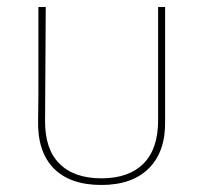

<svg xmlns="http://www.w3.org/2000/svg" viewBox="-20 -526 581 549"><path d="M270 2.9Q180.7 2.9 133.8 -44.4Q86.9 -92.3 88.9 -181.2L89.8 -254.9V-505.9H110.8L108.9 -182.1Q107.9 -100.6 149.4 -58.6Q191.4 -16.1 270 -16.1Q348.6 -16.1 390.6 -58.6Q432.1 -100.6 432.1 -182.1V-505.9H452.1V-181.2Q454.1 -93.3 405.8 -44.9Q357.9 2.9 270 2.9Z"/></svg>

Font: Datalegreya
Style: Thin
Weight: 250
Designer: Figs Lab
Foundry: Figs Lab
Version: Version 1.002;PS 001.002;hotconv 1.0.70;makeotf.lib2.5.58329